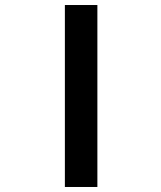

<svg xmlns="http://www.w3.org/2000/svg" viewBox="-20 -745 640 765"><path d="M368 -725V0H238.5V-725Z"/></svg>

Font: JuliaMono ExtraBold
Style: Regular
Weight: 800
Monospace: yes
Designer: cormullion
Foundry: corm
Version: Version 0.055; ttfautohint (v1.8.4)